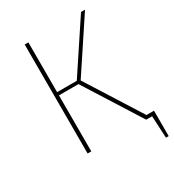

<svg xmlns="http://www.w3.org/2000/svg" viewBox="-195 -791 940 1039"><g transform="rotate(-30 275.0 -271.5)"><path d="M503 -21H550V138H533L526 0H489L268 -350H146V0H123V-681H146V-370H269L475 -681H500L288 -361Z"/></g></svg>

Font: FiraGO Thin
Style: Regular
Weight: 100
Designer: bBox Type
Foundry: bBox Type GmbH
Version: Version 1.001;PS 001.001;hotconv 1.0.88;makeotf.lib2.5.64775